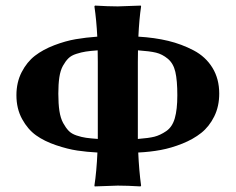

<svg xmlns="http://www.w3.org/2000/svg" viewBox="-20 -668 848 691"><path d="M330.6 -119.1Q292.5 -121.1 258.1 -126.2Q223.6 -131.3 181.6 -145.5Q139.6 -159.7 109.9 -180.9Q80.1 -202.1 59.6 -239.5Q39.1 -276.9 39.1 -325.2Q39.1 -371.6 57.9 -408.2Q76.7 -444.8 105.7 -467.3Q134.8 -489.7 175 -505.1Q215.3 -520.5 252.2 -526.9Q289.1 -533.2 330.1 -536.1Q327.1 -595.7 319.8 -645L321.8 -647.9Q369.6 -645 403.8 -645L486.8 -647.9L487.8 -645Q481 -599.6 478 -536.1Q536.6 -532.7 585.2 -521Q633.8 -509.3 677 -486.6Q720.2 -463.9 744.6 -424.1Q769 -384.3 769 -331.1Q769 -285.2 751 -248.8Q732.9 -212.4 704.3 -189.7Q675.8 -167 636.2 -151.1Q596.7 -135.3 558.3 -128.2Q520 -121.1 477.5 -119.1Q480.5 -52.7 487.8 0L485.8 2.9Q438 0 403.8 0L320.8 2.9L319.8 0Q327.6 -50.8 330.6 -119.1ZM332 -168Q332 -178.7 332 -200.2V-444.8Q332 -468.8 331.5 -486.8Q304.7 -484.9 288.8 -482.4Q272.9 -480 254.6 -474.1Q236.3 -468.3 226.1 -458Q215.8 -447.8 206.5 -431.2Q197.3 -414.6 193.6 -389.9Q189.9 -365.2 189.9 -331.1Q189.9 -294.9 193.8 -268.8Q197.8 -242.7 207.3 -225.3Q216.8 -208 227.1 -197.3Q237.3 -186.5 255.6 -180.4Q273.9 -174.3 289.8 -172.1Q305.7 -169.9 332 -168ZM476.1 -168H477.1Q515.1 -170.9 535.6 -176Q556.2 -181.2 578.1 -196Q600.1 -210.9 609.1 -242.4Q618.2 -273.9 618.2 -325.2Q618.2 -378.4 611.1 -409.2Q604 -439.9 584 -456.5Q564 -473.1 541.5 -478.5Q519 -483.9 477.1 -486.8H476.6Q476.1 -468.3 476.1 -444.8V-200.2Q476.1 -178.7 476.1 -168Z"/></svg>

Font: Linux Biolinum
Style: Bold
Weight: 700
Designer: Philipp H. Poll
Foundry: Philipp H. Poll
Version: Version 1.3.2 ; ttfautohint (v0.9)